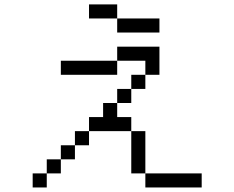

<svg xmlns="http://www.w3.org/2000/svg" viewBox="-20 -832 1040 852"><path d="M875 0V-62.5H625V0ZM687.5 -687.5V-750H500V-687.5ZM187.5 -62.5H125V0H187.5ZM187.5 -62.5H250V-125H187.5ZM625 -62.5V-250H562.5V-62.5ZM250 -125H312.5V-187.5H250ZM312.5 -187.5H375V-250H312.5ZM375 -250H562.5V-312.5H500V-375H437.5V-312.5H375ZM500 -375H562.5V-437.5H500ZM562.5 -437.5H625V-500H562.5ZM625 -500H687.5Q687.5 -500 687.5 -625H500V-562.5H250V-500H500V-562.5H625ZM500 -750V-812.5H375V-750Z"/></svg>

Font: BFUnifontExMono
Style: Regular
Weight: 500
Version: Version 15.0.06